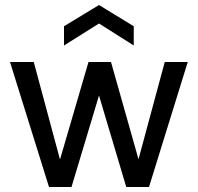

<svg xmlns="http://www.w3.org/2000/svg" viewBox="-20 -748 790 768"><path d="M20 -500H115L220 -110L334 -500H424L534 -111L639 -500H731L576 0H485L376 -366L266 0H176ZM236 -643 376 -728 515 -643V-566L376 -654L236 -566Z"/></svg>

Font: AF Albert Sans Medium
Style: Regular
Weight: 500
Designer: Andreas Rasmussen
Foundry: a.Foundry
Version: Version 1.300;Glyphs 3.2 (3231)